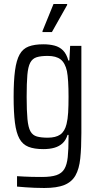

<svg xmlns="http://www.w3.org/2000/svg" viewBox="-20 -739 491 958"><path d="M201 199Q176 199 152.5 198Q129 197 107.5 195.5Q86 194 65 192V140Q82 141 100 142Q118 143 139.5 143.5Q161 144 189 144Q235 144 261.5 135Q288 126 301 104.5Q314 83 318 45Q322 7 322 -52V-66H317Q309 -40 292.5 -24.5Q276 -9 252 -2Q228 5 196 5Q151 5 122 -6.5Q93 -18 77 -47Q61 -76 54.5 -127Q48 -178 48 -256Q48 -336 55 -387.5Q62 -439 78 -467.5Q94 -496 123 -507Q152 -518 196 -518Q227 -518 252 -511.5Q277 -505 294.5 -487.5Q312 -470 321 -437H326L330 -510H386V-75Q386 -1 380.5 51.5Q375 104 356.5 136.5Q338 169 301 184Q264 199 201 199ZM218 -52Q258 -52 280.5 -67.5Q303 -83 312 -120Q318 -144 320 -176.5Q322 -209 322 -256Q322 -298 320 -331Q318 -364 314 -384Q305 -425 282.5 -442.5Q260 -460 218 -460Q184 -460 163 -453.5Q142 -447 131 -426.5Q120 -406 116.5 -365Q113 -324 113 -256Q113 -186 117 -144.5Q121 -103 132 -83.5Q143 -64 164 -58Q185 -52 218 -52ZM192 -579V-584L247 -719H315V-714L239 -579Z"/></svg>

Font: Saira Condensed
Style: Regular
Weight: 400
Width: 3
Designer: Hector Gatti with collaboration of the Omnibus-Type team
Foundry: Omnibus-Type
Version: Version 1.101